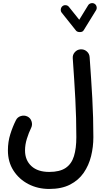

<svg xmlns="http://www.w3.org/2000/svg" viewBox="-20 -969 678 1255"><path d="M598.1 -944.3Q608.4 -938 611.3 -925.5Q614.3 -913.1 607.9 -902.3L526.9 -771Q520 -759.3 502.4 -759.3Q484.9 -759.3 477.1 -768.6L383.3 -886.2Q376 -895.5 377.4 -908.2Q378.9 -920.9 388.2 -928.7Q397.9 -936.5 410.6 -935.1Q423.3 -933.6 430.7 -923.8L498 -839.8L556.2 -934.6Q562.5 -944.8 575.2 -947.8Q587.9 -950.7 598.1 -944.3ZM31.7 14.2Q31.7 -42.5 47.4 -92Q63 -141.6 84 -183.1Q93.8 -203.6 116.2 -210.4Q138.7 -217.3 159.2 -207.5Q179.2 -197.8 186.3 -175.5Q193.4 -153.3 183.6 -133.3Q168 -101.6 155.8 -62.5Q143.6 -23.4 143.6 14.2Q143.6 78.1 185.1 116.5Q226.6 154.8 301.8 154.8Q370.6 154.8 409.2 128.7Q447.8 102.5 463.4 51.8Q479 1 479 -72.3Q479 -197.3 472.4 -321Q465.8 -444.8 455.6 -587.4Q453.6 -610.4 468.8 -627.7Q483.9 -645 506.8 -646.5Q529.8 -647.9 547.1 -633.1Q564.5 -618.2 565.9 -595.2Q576.2 -452.6 583.3 -326.7Q590.3 -200.7 590.3 -72.3Q590.3 -8.8 575.4 51.5Q560.5 111.8 527.1 160.4Q493.7 209 438.2 237.5Q382.8 266.1 301.8 266.1Q227.1 266.1 165.8 234.4Q104.5 202.6 68.1 146Q31.7 89.4 31.7 14.2Z"/></svg>

Font: Mikhak-DS2-FD SemiBold
Style: Regular
Weight: 600
Designer: Amin Abedi
Version: Version 3.2